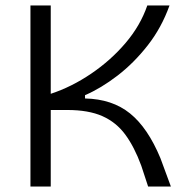

<svg xmlns="http://www.w3.org/2000/svg" viewBox="-20 -680 687 700"><path d="M91 0V-660H165V-338Q241 -363 312.5 -411.5Q384 -460 438 -523.5Q492 -587 517 -660H598Q569 -579 518.5 -514.5Q468 -450 408 -404Q348 -358 290 -333V-321Q389 -319 454 -266.5Q519 -214 565 -103L603 0H520L495 -76Q470 -144 437 -189Q404 -234 353.5 -256.5Q303 -279 225 -279H165V0Z"/></svg>

Font: Bricolage Grotesque 12pt Light
Style: Regular
Weight: 300
Designer: Mathieu Triay
Foundry: Atelier Triay
Version: Version 1.001; ttfautohint (v1.8.4.7-5d5b);gftools[0.9.33.de